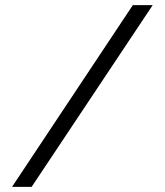

<svg xmlns="http://www.w3.org/2000/svg" viewBox="-20 -730 644 750"><path d="M576.5 -710 103.5 0H27L498.9 -710Z"/></svg>

Font: Raleway Thin
Style: Regular
Weight: 100
Designer: Matt McInerney, Pablo Impallari, Rodrigo Fuenzalida
Foundry: Matt McInerney, Pablo Impallari, Rodrigo Fuenzalida
Version: Version 4.026